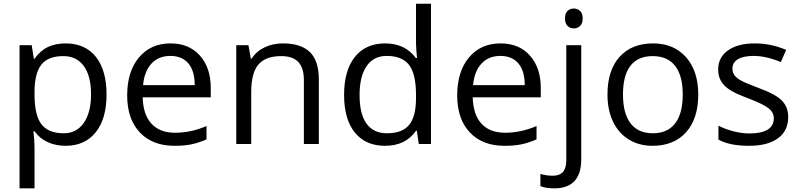

<svg xmlns="http://www.w3.org/2000/svg" viewBox="-20 -780 4335 1040"><path d="M335 9.8Q282.7 9.8 239.5 -9.5Q196.3 -28.8 167 -68.8H161.1Q167 -22 167 20V240.2H85.9V-535.2H151.9L163.1 -461.9H167Q198.2 -505.9 239.7 -525.4Q281.2 -544.9 335 -544.9Q441.4 -544.9 499.3 -472.2Q557.1 -399.4 557.1 -268.1Q557.1 -136.2 498.3 -63.2Q439.5 9.8 335 9.8ZM323.2 -476.1Q241.2 -476.1 204.6 -430.7Q168 -385.3 167 -286.1V-268.1Q167 -155.3 204.6 -106.7Q242.2 -58.1 325.2 -58.1Q394.5 -58.1 433.8 -114.3Q473.1 -170.4 473.1 -269Q473.1 -369.1 433.8 -422.6Q394.5 -476.1 323.2 -476.1Z M924.8 9.8Q806.2 9.8 737.5 -62.5Q668.9 -134.8 668.9 -263.2Q668.9 -392.6 732.7 -468.8Q796.4 -544.9 903.8 -544.9Q1004.4 -544.9 1063 -478.8Q1121.6 -412.6 1121.6 -304.2V-252.9H752.9Q755.4 -158.7 800.5 -109.9Q845.7 -61 927.7 -61Q1014.2 -61 1098.6 -97.2V-24.9Q1055.7 -6.3 1017.3 1.7Q979 9.8 924.8 9.8ZM902.8 -477.1Q838.4 -477.1 800 -435.1Q761.7 -393.1 754.9 -318.8H1034.7Q1034.7 -395.5 1000.5 -436.3Q966.3 -477.1 902.8 -477.1Z M1626 0V-346.2Q1626 -411.6 1596.2 -443.8Q1566.4 -476.1 1502.9 -476.1Q1418.9 -476.1 1379.9 -430.7Q1340.8 -385.3 1340.8 -280.8V0H1259.8V-535.2H1325.7L1338.9 -461.9H1342.8Q1367.7 -501.5 1412.6 -523.2Q1457.5 -544.9 1512.7 -544.9Q1609.4 -544.9 1658.2 -498.3Q1707 -451.7 1707 -349.1V0Z M2237.8 -71.8H2233.4Q2177.2 9.8 2065.4 9.8Q1960.4 9.8 1902.1 -62Q1843.8 -133.8 1843.8 -266.1Q1843.8 -398.4 1902.3 -471.7Q1960.9 -544.9 2065.4 -544.9Q2174.3 -544.9 2232.4 -465.8H2238.8L2235.4 -504.4L2233.4 -542V-759.8H2314.5V0H2248.5ZM2075.7 -58.1Q2158.7 -58.1 2196 -103.3Q2233.4 -148.4 2233.4 -249V-266.1Q2233.4 -379.9 2195.6 -428.5Q2157.7 -477.1 2074.7 -477.1Q2003.4 -477.1 1965.6 -421.6Q1927.7 -366.2 1927.7 -265.1Q1927.7 -162.6 1965.3 -110.4Q2002.9 -58.1 2075.7 -58.1Z M2712.4 9.8Q2593.8 9.8 2525.1 -62.5Q2456.5 -134.8 2456.5 -263.2Q2456.5 -392.6 2520.3 -468.8Q2584 -544.9 2691.4 -544.9Q2792 -544.9 2850.6 -478.8Q2909.2 -412.6 2909.2 -304.2V-252.9H2540.5Q2543 -158.7 2588.1 -109.9Q2633.3 -61 2715.3 -61Q2801.8 -61 2886.2 -97.2V-24.9Q2843.3 -6.3 2804.9 1.7Q2766.6 9.8 2712.4 9.8ZM2690.4 -477.1Q2626 -477.1 2587.6 -435.1Q2549.3 -393.1 2542.5 -318.8H2822.3Q2822.3 -395.5 2788.1 -436.3Q2753.9 -477.1 2690.4 -477.1Z M2982.4 240.2Q2936 240.2 2907.2 228V162.1Q2940.9 171.9 2973.6 171.9Q3011.7 171.9 3029.5 151.1Q3047.4 130.4 3047.4 87.9V-535.2H3128.4V82Q3128.4 240.2 2982.4 240.2ZM3040.5 -680.2Q3040.5 -708 3054.2 -720.9Q3067.9 -733.9 3088.4 -733.9Q3107.9 -733.9 3122.1 -720.7Q3136.2 -707.5 3136.2 -680.2Q3136.2 -652.8 3122.1 -639.4Q3107.9 -626 3088.4 -626Q3067.9 -626 3054.2 -639.4Q3040.5 -652.8 3040.5 -680.2Z M3762.2 -268.1Q3762.2 -137.2 3696.3 -63.7Q3630.4 9.8 3514.2 9.8Q3442.4 9.8 3386.7 -23.9Q3331.1 -57.6 3300.8 -120.6Q3270.5 -183.6 3270.5 -268.1Q3270.5 -398.9 3335.9 -471.9Q3401.4 -544.9 3517.6 -544.9Q3629.9 -544.9 3696 -470.2Q3762.2 -395.5 3762.2 -268.1ZM3354.5 -268.1Q3354.5 -165.5 3395.5 -111.8Q3436.5 -58.1 3516.1 -58.1Q3595.7 -58.1 3637 -111.6Q3678.2 -165 3678.2 -268.1Q3678.2 -370.1 3637 -423.1Q3595.7 -476.1 3515.1 -476.1Q3435.5 -476.1 3395 -423.8Q3354.5 -371.6 3354.5 -268.1Z M4249.5 -146Q4249.5 -71.3 4193.8 -30.8Q4138.2 9.8 4037.6 9.8Q3931.2 9.8 3871.6 -23.9V-99.1Q3910.2 -79.6 3954.3 -68.4Q3998.5 -57.1 4039.6 -57.1Q4103 -57.1 4137.2 -77.4Q4171.4 -97.7 4171.4 -139.2Q4171.4 -170.4 4144.3 -192.6Q4117.2 -214.8 4038.6 -245.1Q3963.9 -272.9 3932.4 -293.7Q3900.9 -314.5 3885.5 -340.8Q3870.1 -367.2 3870.1 -403.8Q3870.1 -469.2 3923.3 -507.1Q3976.6 -544.9 4069.3 -544.9Q4155.8 -544.9 4238.3 -509.8L4209.5 -443.8Q4128.9 -477.1 4063.5 -477.1Q4005.9 -477.1 3976.6 -459Q3947.3 -440.9 3947.3 -409.2Q3947.3 -387.7 3958.3 -372.6Q3969.2 -357.4 3993.7 -343.8Q4018.1 -330.1 4087.4 -304.2Q4182.6 -269.5 4216.1 -234.4Q4249.5 -199.2 4249.5 -146Z"/></svg>

Font: Samim FD
Style: FD
Weight: 400
Foundry: DejaVu fonts team - Redesigned by Saber Rastikerdar
Version: Version 4.0.5